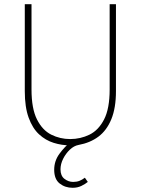

<svg xmlns="http://www.w3.org/2000/svg" viewBox="-20 -680 670 914"><path d="M326 214Q290 214 264 193.5Q238 173 238 128Q238 86 263 52Q288 18 316 -4L314 12Q274 12 235.5 0Q197 -12 166 -40.5Q135 -69 116.5 -119.5Q98 -170 98 -246V-660H130V-254Q130 -163 156 -111.5Q182 -60 224 -39Q266 -18 314 -18Q363 -18 406 -39Q449 -60 475.5 -111.5Q502 -163 502 -254V-660H532V-246Q532 -166 510 -112.5Q488 -59 448.5 -29.5Q409 0 354 10Q332 14 312.5 32.5Q293 51 280.5 76Q268 101 268 126Q268 157 287 171.5Q306 186 328 186Q345 186 358 181Q371 176 384 166L398 186Q386 196 367.5 205Q349 214 326 214Z"/></svg>

Font: Mada ExtraLight
Style: Regular
Weight: 250
Designer: Khaled Hosny
Version: Version 1.5